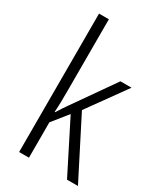

<svg xmlns="http://www.w3.org/2000/svg" viewBox="-190 -837 782 913"><g transform="rotate(30 200.5 -380.0)"><path d="M128 -373Q128 -341 127.5 -311Q127 -281 125 -250H128Q138 -266 148 -281.5Q158 -297 169 -312L323 -532H384L233 -322L397 0H337L196 -279L128 -194V0H74V-760H128Z"/></g></svg>

Font: Noto Sans Gurmukhi Condensed Light
Style: Regular
Weight: 300
Width: 3
Designer: Jelle Bosma - Monotype Design Team
Foundry: Monotype Imaging Inc.
Version: Version 2.004; ttfautohint (v1.8.4.7-5d5b)